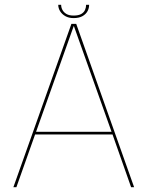

<svg xmlns="http://www.w3.org/2000/svg" viewBox="-20 -776 613 796"><path d="M35.5 0H48L125.5 -218.5H446.5L523.5 0H536L296 -677H276ZM129.5 -229.5 285.5 -667.5H286.5L442.5 -229.5ZM285 -701Q307.5 -701 321.8 -709Q336 -717 342.8 -729.5Q349.5 -742 349.5 -756H337Q337 -745 332.5 -734.8Q328 -724.5 316.8 -718Q305.5 -711.5 285 -711.5Q266.5 -711.5 255.2 -718.2Q244 -725 238.8 -735Q233.5 -745 233.5 -756H221.5Q221.5 -742 229.2 -729.5Q237 -717 251 -709Q265 -701 285 -701Z"/></svg>

Font: Anybody Thin
Style: Regular
Weight: 100
Designer: Tyler Finck
Foundry: Etcetera Type Company
Version: Version 1.114;gftools[0.9.25]